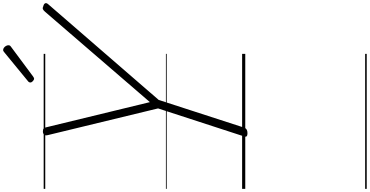

<svg xmlns="http://www.w3.org/2000/svg" viewBox="-586 -995 2354 1222"><g transform="rotate(-90 591.0 -384.0)"><path d="M354 14Q327 14 333 -5L512 -555L342 -1257Q338 -1273 345 -1280.5Q352 -1288 365 -1288Q380 -1288 385 -1282.5Q390 -1277 392 -1266L552 -607L1126 -1273Q1136 -1285 1144 -1288Q1152 -1291 1164 -1285Q1177 -1282 1181 -1273.5Q1185 -1265 1174 -1253L566 -551L389 -5Q382 14 354 14ZM702 -1344Q694 -1344 685.5 -1352Q677 -1360 677 -1368Q677 -1370 678 -1373.5Q679 -1377 683 -1381L867 -1532Q872 -1536 875.5 -1538.5Q879 -1541 884 -1541Q891 -1541 898 -1536Q905 -1531 909.5 -1523Q914 -1515 914 -1508Q914 -1504 913 -1500.5Q912 -1497 907 -1493L716 -1351Q711 -1348 708 -1346Q705 -1344 702 -1344ZM0 763H859V773H0ZM0 -20H859V0H0ZM0 -505H859V-500H0ZM0 -1283H859V-1273H0Z"/></g></svg>

Font: Playwrite NL Guides
Style: Regular
Weight: 400
Designer: Veronika Burian, José Scaglione
Foundry: TypeTogether
Version: Version 1.003